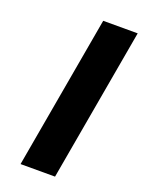

<svg xmlns="http://www.w3.org/2000/svg" viewBox="-143 -817 659 884"><g transform="rotate(20 187.0 -375.0)"><path d="M242 0 374 -750H205L73 0Z"/></g></svg>

Font: Asimov
Style: XWidIt
Weight: 500
Designer: Google
Version: Version 2.000980; 2014